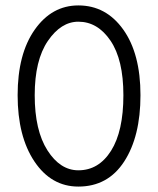

<svg xmlns="http://www.w3.org/2000/svg" viewBox="-20 -680 583 708"><path d="M498 -329Q498 -177 438 -84.5Q378 8 269 8Q169 8 107 -84.5Q45 -177 45 -329Q45 -481 108 -570.5Q171 -660 269 -660Q371 -660 434.5 -571Q498 -482 498 -329ZM108 -329Q108 -199 155 -125.5Q202 -52 269 -52Q344 -52 389.5 -124Q435 -196 435 -329Q435 -460 387.5 -530Q340 -600 269 -600Q205 -600 156.5 -529Q108 -458 108 -329Z"/></svg>

Font: Hind Vadodara Light
Style: Regular
Weight: 300
Designer: Hitesh Malaviya
Foundry: Indian Type Foundry
Version: Version 1.000;PS 1.0;hotconv 1.0.86;makeotf.lib2.5.63406; tt